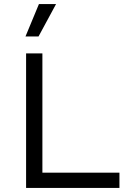

<svg xmlns="http://www.w3.org/2000/svg" viewBox="-20 -922 638 942"><path d="M105 0ZM566 -75V0H150H108V-660H188V-75ZM255 -902 169 -743H105L171 -902Z"/></svg>

Font: Work Sans
Style: Regular
Weight: 400
Designer: Wei Huang
Foundry: Wei Huang
Version: Version 1.500; ttfautohint (v1.6)